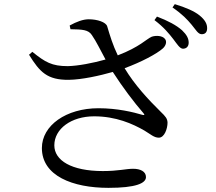

<svg xmlns="http://www.w3.org/2000/svg" viewBox="-20 -854 1040 926"><path d="M816 -665C835 -640 847 -620 862 -619C879 -619 890 -630 890 -648C890 -668 881 -686 858 -708C831 -732 790 -754 737 -774L725 -757C770 -723 796 -691 816 -665ZM904 -735C925 -710 935 -689 953 -689C970 -689 979 -699 979 -718C979 -739 969 -758 942 -780C917 -800 876 -818 823 -834L812 -818C860 -785 883 -760 904 -735ZM455 -332C299 -332 182 -249 182 -140C182 -6 330 52 503 52C635 52 684 30 684 0C684 -27 657 -40 622 -40C587 -40 551 -29 476 -29C325 -29 242 -80 242 -153C242 -233 324 -293 434 -293C539 -293 620 -257 677 -224C707 -206 723 -190 746 -190C773 -190 788 -233 788 -263C787 -282 779 -292 755 -315C695 -374 629 -445 581 -525C662 -555 736 -594 766 -621C781 -635 786 -655 775 -667C763 -682 733 -684 712 -677C686 -666 655 -628 548 -587C524 -637 511 -680 497 -727C491 -747 450 -761 408 -761C380 -761 349 -749 316 -731L320 -713C377 -712 406 -711 423 -685C444 -655 465 -611 489 -567C429 -550 356 -536 307 -535C230 -535 198 -554 136 -604L120 -590C172 -506 208 -468 312 -469C376 -470 461 -489 524 -507C571 -434 625 -362 672 -308C679 -299 677 -298 667 -300C623 -313 547 -332 455 -332Z"/></svg>

Font: Noto Serif HK Medium
Style: Regular
Weight: 500
Designer: Ryoko NISHIZUKA 西塚涼子 (kana & ideographs); Frank Grießhammer (Latin, Greek & Cyrillic); Wenlong ZHANG 张文龙 (bopomofo); San
Foundry: Adobe
Version: Version 2.001;hotconv 1.1.0;makeotfexe 2.6.0